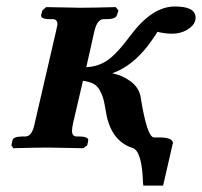

<svg xmlns="http://www.w3.org/2000/svg" viewBox="-20 -456 623 592"><path d="M152.8 -359.9 86.9 -75.2Q79.1 -35.2 58.1 -35.2H49.8Q21 -35.2 18.1 -22.9L15.1 -7.8L21 1Q91.8 -1 127 -1Q127 -1 236.8 1L249 -7.8L252 -22.9Q252.9 -28.8 245.4 -32Q237.8 -35.2 225.1 -35.2H216.8Q201.7 -35.2 202.1 -53.2Q202.1 -61 205.1 -75.2L235.8 -207Q255.9 -204.1 268.3 -197.5Q280.8 -190.9 288.3 -176.5Q295.9 -162.1 298.8 -150.6Q301.8 -139.2 306.2 -113.8Q320.3 -22 388.2 0Q418 8.8 420.9 107.9L421.4 111.3Q421.9 114.7 421.9 116.2H482.9L512.2 -11.2Q513.2 -12.2 513.2 -14.2Q513.2 -32.2 471.2 -32.2H455.1Q433.1 -32.2 413.1 -160.2Q407.2 -187 382.1 -205.6Q356.9 -224.1 326.2 -230Q388.2 -252 439 -318.8Q465.8 -356 464.8 -357.9Q465.8 -357.9 474.1 -356Q492.2 -352.1 511.2 -352.1Q537.1 -352.1 557.6 -364.5Q578.1 -377 582 -393.1Q583 -396 583 -401.9Q583 -436 519 -436Q449.2 -436 382.8 -347.2Q338.9 -288.1 309.8 -269Q280.8 -250 246.1 -249L271 -359.9Q279.8 -397 299.8 -397H309.1Q337.9 -397 340.8 -410.2L345.2 -423.8L336.9 -434.1Q266.1 -432.1 227.1 -432.1L122.1 -434.1L110.8 -423.8L106.9 -410.2Q104 -397 133.8 -397H142.1Q157.2 -397 157.2 -380.9Q156.7 -377.9 152.8 -359.9Z"/></svg>

Font: Linux Libertine O
Style: Semibold Italic
Weight: 600
Italic angle: -11.5°
Designer: Philipp H. Poll
Foundry: Philipp H. Poll
Version: Version 5.1.2